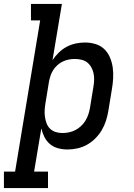

<svg xmlns="http://www.w3.org/2000/svg" viewBox="-62 -755 682 980"><path d="M-42 205V121H15L143 -651H96V-735H254L206 -448Q220 -469 238.5 -487Q257 -505 279 -516.5Q301 -528 324.5 -533Q348 -538 372 -538Q400 -538 426 -530Q452 -522 470.5 -504Q489 -486 499.5 -461Q510 -436 513.5 -409.5Q517 -383 515.5 -355Q514 -327 509 -299L491 -189Q487 -164 479 -139Q471 -114 457.5 -91Q444 -68 424.5 -48.5Q405 -29 381.5 -16Q358 -3 332.5 2.5Q307 8 282 8Q257 8 233.5 1.5Q210 -5 192.5 -20Q175 -35 164.5 -56Q154 -77 149 -100L112 121H183V205ZM257 -76Q273 -76 290 -79.5Q307 -83 322.5 -91Q338 -99 351.5 -111.5Q365 -124 374 -139Q383 -154 388.5 -170Q394 -186 397 -203L415 -313Q418 -330 418.5 -347.5Q419 -365 415.5 -381Q412 -397 404 -411.5Q396 -426 383.5 -436Q371 -446 354 -450Q337 -454 320 -454Q320 -454 320 -454Q320 -454 320 -454Q304 -454 288.5 -451Q273 -448 258.5 -441Q244 -434 231.5 -423Q219 -412 210 -398Q201 -384 196 -369Q191 -354 188 -338L170 -228Q167 -210 166 -192.5Q165 -175 167.5 -158Q170 -141 176 -125Q182 -109 194 -97.5Q206 -86 222.5 -81Q239 -76 257 -76Z"/></svg>

Font: Iosevka Curly Slab MdEx
Style: Italic
Weight: 500
Width: 7
Italic angle: -9°
Monospace: yes
Designer: Belleve Invis
Foundry: Belleve Invis
Version: Version 11.0.0; ttfautohint (v1.8.3)